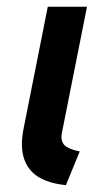

<svg xmlns="http://www.w3.org/2000/svg" viewBox="-20 -541 325 569"><path d="M44.9 -113.8Q44.9 -135.3 50.3 -162.1L121.6 -521H237.8L163.6 -147.9Q162.1 -141.6 162.1 -136.2Q162.1 -115.2 177.2 -106Q192.4 -96.7 216.3 -92.3L175.3 7.8Q107.4 0.5 76.2 -30.3Q44.9 -61 44.9 -113.8Z"/></svg>

Font: Reddit Sans Vanilla SemiBold
Style: Italic
Weight: 600
Italic angle: -11.25°
Designer: Stephen Hutchings
Version: Version 1.013